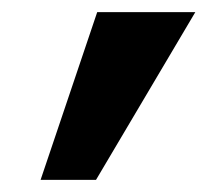

<svg xmlns="http://www.w3.org/2000/svg" viewBox="-20 -717 342 317"><path d="M47 -420H138.5L302.5 -697H140.5Z"/></svg>

Font: HK Grotesk ExtraBold
Style: Italic
Weight: 800
Italic angle: -16°
Designer: Alfredo Marco Pradil
Foundry: Hanken Design Co.
Version: Version 3.001;FEAKit 1.0